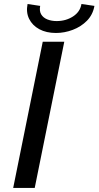

<svg xmlns="http://www.w3.org/2000/svg" viewBox="-20 -925 485 945"><path d="M44.9 0 190.4 -719.7H296.4L150.9 0ZM255.4 -762.7Q208 -762.7 173.6 -781.2Q139.2 -799.8 123.3 -832.3Q107.4 -864.7 115.7 -905.3L177.7 -896Q172.9 -870.6 182.9 -854Q192.9 -837.4 213.4 -829.3Q233.9 -821.3 258.8 -821.3Q304.2 -821.3 339.4 -844Q374.5 -866.7 380.9 -905.3L444.8 -896Q437 -852.5 408 -823Q378.9 -793.5 338.1 -778.1Q297.4 -762.7 255.4 -762.7Z"/></svg>

Font: Reddit Sans Medium
Style: Italic
Weight: 500
Italic angle: -11.25°
Designer: Stephen Hutchings
Version: Version 1.013